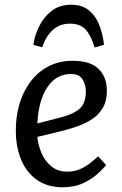

<svg xmlns="http://www.w3.org/2000/svg" viewBox="-20 -778 517 812"><path d="M287 -521Q362 -521 397 -486.5Q432 -452 432 -394Q432 -352 415.5 -323Q399 -294 371.5 -275.5Q344 -257 312 -245.5Q280 -234 249 -226L138 -199Q141 -166 155 -132Q169 -98 196.5 -75Q224 -52 265 -52Q298 -52 328 -67Q358 -82 395 -117L429 -80Q418 -66 393.5 -43.5Q369 -21 332 -3.5Q295 14 245 14Q181 14 136.5 -17Q92 -48 69.5 -102.5Q47 -157 47 -225Q47 -311 77 -378Q107 -445 161 -483Q215 -521 287 -521ZM343 -391Q343 -420 329 -442.5Q315 -465 280 -465Q218 -465 180.5 -409.5Q143 -354 138 -256L239 -282Q292 -296 317.5 -319Q343 -342 343 -391ZM281 -758Q328 -758 357 -733.5Q386 -709 400.5 -670.5Q415 -632 420 -589L380 -577Q366 -626 343 -652Q320 -678 276 -678Q231 -678 201.5 -649.5Q172 -621 159 -578L121 -588Q126 -627 145.5 -666.5Q165 -706 198.5 -732Q232 -758 281 -758Z"/></svg>

Font: Literata 12pt
Style: Italic
Weight: 400
Italic angle: -2°
Designer: Latin by Veronika Burian and Jose Scaglione. Greek by Irene Vlachou. Cyrillic by Vera Evstafieva
Foundry: TypeTogether
Version: Version 3.002